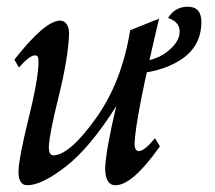

<svg xmlns="http://www.w3.org/2000/svg" viewBox="-20 -544 642 574"><path d="M325.2 9.8Q294.4 9.8 294.4 -42Q296.9 -97.7 327.6 -226.6Q248.5 -101.6 176.5 -45.9Q104.5 9.8 61.5 9.8Q35.2 9.8 35.2 -31.2Q36.6 -73.2 64.9 -187.3Q93.3 -301.3 95.2 -355.5Q95.2 -370.1 93 -374.3Q90.8 -378.4 84 -378.4Q68.8 -378.4 36.6 -342.3L22.9 -365.7Q114.7 -482.4 159.7 -482.4Q171.4 -482.4 179 -472.2Q186.5 -461.9 186.5 -443.4Q184.1 -371.6 155.8 -257.1Q127.4 -142.6 126 -105.5Q126 -79.6 139.2 -79.6Q187 -79.6 265.6 -188.7Q344.2 -297.9 369.1 -453.6L455.6 -488.3Q384.8 -191.4 382.3 -114.7Q382.3 -92.3 395.5 -92.3Q411.6 -92.3 443.4 -130.9L458 -106.4Q376 9.8 325.2 9.8ZM362.3 -322.3 368.7 -356.4Q439.5 -358.4 478.3 -388.2Q517.1 -418 517.1 -449.2Q517.1 -479 482.4 -490.2Q502.9 -523.9 541.5 -523.9Q582 -523.9 582 -478.5Q582 -405.3 520.3 -365.2Q458.5 -325.2 362.3 -322.3Z"/></svg>

Font: Kelvinch
Style: Italic
Weight: 400
Italic angle: -10°
Designer: Paul James Miller
Foundry: High-Logic / Made with FontCreator
Version: Version 3.40;July 22, 2017;FontCreator 11.0.0.2388 64-bit